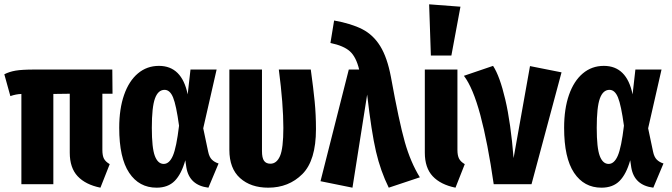

<svg xmlns="http://www.w3.org/2000/svg" viewBox="-25 -853 3110 889"><path d="M483 -93 440 16Q371 2 334.5 -37Q298 -76 298 -146V-419L222 -418V0H74V-418Q48 -417 23 -408L-5 -509Q18 -521 47.5 -526Q77 -531 134 -531H495L496 -419H449V-159Q449 -132 456.5 -118Q464 -104 483 -93Z M844 -416 857 -531H978L916 -259L939 -150Q944 -126 956 -114Q968 -102 987 -96L940 16Q852 5 838 -77L833 -111Q815 -47 784 -15.5Q753 16 700 16Q619 16 573 -53Q527 -122 527 -261Q527 -349 549.5 -413.5Q572 -478 613.5 -513Q655 -548 711 -548Q817 -548 844 -416ZM678 -261Q678 -168 692 -131Q706 -94 733 -94Q759 -94 775.5 -132Q792 -170 804 -271Q791 -366 776.5 -401.5Q762 -437 737 -437Q707 -437 692.5 -397Q678 -357 678 -261Z M1438 -255Q1438 -110 1375 -47Q1312 16 1217 16Q1136 16 1086.5 -28.5Q1037 -73 1037 -159V-531H1188V-154Q1188 -122 1197.5 -108.5Q1207 -95 1227 -95Q1256 -95 1271.5 -130.5Q1287 -166 1287 -261Q1287 -370 1266 -531H1414Q1426 -444 1432 -383Q1438 -322 1438 -255Z M1785 -497Q1823 -288 1849.5 -195Q1876 -102 1919 -32L1775 16Q1737 -61 1716 -151Q1695 -241 1675 -415L1607 16L1459 -14L1590 -531H1638Q1624 -589 1595.5 -615Q1567 -641 1505 -654L1522 -758Q1601 -744 1652 -718Q1703 -692 1735.5 -639.5Q1768 -587 1785 -497Z M2093 -159Q2093 -133 2100.5 -118.5Q2108 -104 2127 -93L2084 16Q2015 2 1978.5 -37Q1942 -76 1942 -146V-531H2093ZM1962 -833 2107 -822 2065 -596H1970Z M2353 -121 2429 -547 2575 -518 2436 0H2261Q2233 -194 2199 -320.5Q2165 -447 2123 -502L2258 -548Q2289 -501 2314.5 -392.5Q2340 -284 2353 -121Z M2904 -416 2917 -531H3038L2976 -259L2999 -150Q3004 -126 3016 -114Q3028 -102 3047 -96L3000 16Q2912 5 2898 -77L2893 -111Q2875 -47 2844 -15.5Q2813 16 2760 16Q2679 16 2633 -53Q2587 -122 2587 -261Q2587 -349 2609.5 -413.5Q2632 -478 2673.5 -513Q2715 -548 2771 -548Q2877 -548 2904 -416ZM2738 -261Q2738 -168 2752 -131Q2766 -94 2793 -94Q2819 -94 2835.5 -132Q2852 -170 2864 -271Q2851 -366 2836.5 -401.5Q2822 -437 2797 -437Q2767 -437 2752.5 -397Q2738 -357 2738 -261Z"/></svg>

Font: Fira Sans Extra Condensed
Style: Bold
Weight: 700
Width: 1
Designer: Carrois Corporate & Edenspiekermann AG
Foundry: Carrois Corporate GbR & Edenspiekermann AG
Version: Version 4.203